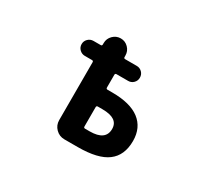

<svg xmlns="http://www.w3.org/2000/svg" viewBox="-135 -948 1270 1159"><g transform="rotate(30 500.0 -368.0)"><path d="M417 -18.6Q381.8 -18.6 356.9 -43.5Q332 -68.4 332 -103.5V-506.8Q332 -516.6 322.3 -516.6H272.5Q251 -516.6 235.4 -531.7Q219.7 -546.9 219.7 -568.8Q219.7 -590.8 235.4 -606Q251 -621.1 272.5 -621.1H322.3Q332 -621.1 332 -630.9V-640.6Q332 -671.9 354.5 -694.3Q377 -716.8 408.2 -716.8Q439.5 -716.8 461.4 -694.3Q483.4 -671.9 483.4 -640.6V-630.9Q483.4 -621.1 493.2 -621.1H574.2Q595.7 -621.1 610.8 -606Q626 -590.8 626 -568.8Q626 -546.9 610.8 -531.7Q595.7 -516.6 574.2 -516.6H493.2Q483.4 -516.6 483.4 -506.8V-418Q483.4 -408.2 493.2 -408.2H525.4Q651.4 -408.2 715.8 -359.4Q781.2 -309.6 781.2 -216.8Q781.2 -116.2 715.8 -67.4Q651.4 -18.6 509.8 -18.6ZM525.4 -136.7Q635.7 -136.7 635.7 -216.8Q635.7 -291 525.4 -291H493.2Q483.4 -291 483.4 -281.2V-146.5Q483.4 -136.7 493.2 -136.7Z"/></g></svg>

Font: Rounded-X Mgen+ 1mn bold
Style: Bold
Weight: 700
Designer: [Source Han Sans]
Ryoko NISHIZUKA  (kana & ideographs); Paul D. Hunt (Latin, Greek & Cyrillic); Wenlong ZHANG  (bopomofo
Version: Version 1.059.20150602